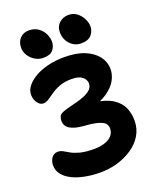

<svg xmlns="http://www.w3.org/2000/svg" viewBox="-172 -1048 949 1165"><g transform="rotate(-20 302.0 -465.5)"><path d="M272 17Q220 17 173.5 8Q127 -1 91.5 -18.5Q56 -36 35.5 -62Q15 -88 15 -121Q15 -149 29.5 -169.5Q44 -190 69 -190Q88 -190 104 -180.5Q120 -171 140.5 -159.5Q161 -148 195 -139Q229 -130 284 -130Q322 -130 352 -139.5Q382 -149 399.5 -168Q417 -187 417 -215Q417 -234 406 -247Q395 -260 363 -269.5Q331 -279 269 -283Q213 -288 184 -306Q155 -324 155 -359Q155 -372 160 -384.5Q165 -397 180 -404Q194 -411 223 -418.5Q252 -426 283 -434Q338 -449 364 -468Q390 -487 390 -515Q390 -539 368 -557.5Q346 -576 300 -576Q255 -576 222.5 -564Q190 -552 166.5 -535.5Q143 -519 124.5 -507Q106 -495 90 -495Q68 -495 52 -517.5Q36 -540 36 -570Q36 -598 56 -624Q76 -650 112 -671Q148 -692 197 -704Q246 -716 303 -716Q382 -716 435 -693.5Q488 -671 515.5 -634Q543 -597 543 -553Q543 -516 523 -480Q503 -444 459.5 -414.5Q416 -385 345 -366L379 -397Q456 -386 498 -358.5Q540 -331 556.5 -292.5Q573 -254 573 -209Q573 -157 548 -115Q523 -73 479.5 -43.5Q436 -14 383 1.5Q330 17 272 17ZM430 -759Q388 -759 359 -790Q330 -821 330 -868Q330 -903 354.5 -925.5Q379 -948 414 -948Q446 -948 468.5 -930.5Q491 -913 504 -887.5Q517 -862 517 -837Q517 -808 497 -783.5Q477 -759 430 -759ZM185 -755Q155 -755 130.5 -770Q106 -785 91.5 -808.5Q77 -832 77 -858Q77 -896 99 -919Q121 -942 157 -942Q192 -942 216.5 -924.5Q241 -907 253.5 -881Q266 -855 266 -830Q266 -801 247.5 -778Q229 -755 185 -755Z"/></g></svg>

Font: Shantell Sans
Style: Bold
Weight: 700
Designer: Stephen Nixon, Anya Danilova, Shantell Martin
Foundry: Arrow Type
Version: Version 1.011;[c5ecc13dd]